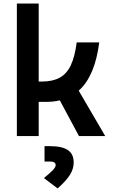

<svg xmlns="http://www.w3.org/2000/svg" viewBox="-20 -752 626 1061"><path d="M73.2 0V-732.4H193.8V-301.3H210Q270.5 -301.3 309.6 -322.5Q348.6 -343.8 371.1 -391.1Q393.6 -438.5 403.8 -517.6H528.3Q504.9 -331.1 415 -251L561.5 0H416.5L310.5 -197.3Q275.4 -189 234.4 -189H193.8V0ZM298.3 289.1 222.7 231.9Q258.3 203.1 272.9 187.3Q287.6 171.4 287.6 160.6Q287.6 140.6 257.8 140.6H226.1V55.7H256.8Q323.7 55.7 355.5 77.6Q387.2 99.6 387.2 146Q387.2 181.6 366 215.1Q344.7 248.5 298.3 289.1Z"/></svg>

Font: Cascadia Mono NF SemiBold
Style: Regular
Weight: 600
Monospace: yes
Designer: Aaron Bell
Foundry: Saja Typeworks
Version: Version 2404.023; ttfautohint (v1.8.4)